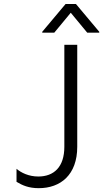

<svg xmlns="http://www.w3.org/2000/svg" viewBox="-20 -958 531 988"><path d="M259.2 -789.8 344.1 -892.4 429 -789.8H490.8V-794.4L370.7 -937.5H317.5L197.4 -794.4V-789.8ZM179.3 10.3C291.9 10.3 377.5 -58.6 377.5 -202.8V-727.3H311.1V-202.8C311.1 -97.7 256.7 -49.7 176.8 -49.7C128.2 -49.7 88.4 -69.2 65 -89.5V-22.4C94.8 -4.6 126.8 10.3 179.3 10.3Z"/></svg>

Font: TID UI Light
Style: Regular
Weight: 300
Designer: The TID Project Authors
Foundry: Bakken & Bæck
Version: Version 1.001;hotconv 1.0.109;makeotfexe 2.5.65596